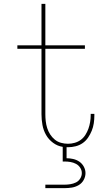

<svg xmlns="http://www.w3.org/2000/svg" viewBox="-20 -755 540 995"><path d="M215 220V202H315Q330 202 345 199.5Q360 197 373.5 190.5Q387 184 395.5 170.5Q404 157 404 142Q404 127 395.5 114Q387 101 373.5 94Q360 87 345 84.5Q330 82 315 82H305V6Q278 2 255 -15Q232 -32 218.5 -56Q205 -80 200 -107.5Q195 -135 195 -163V-502H70V-520H195V-735H215V-520H420V-502H215V-163Q215 -145 217 -127Q219 -109 224.5 -91.5Q230 -74 240 -58.5Q250 -43 264 -31.5Q278 -20 296 -15Q314 -10 332 -10Q350 -10 367.5 -15Q385 -20 399 -30.5Q413 -41 422.5 -56Q432 -71 438 -87.5Q444 -104 447 -122Q450 -140 450 -157V-165H469V-156Q469 -136 466 -116Q463 -96 455.5 -77.5Q448 -59 436.5 -42Q425 -25 408.5 -13.5Q392 -2 372 3Q352 8 332 8H325V65Q342 65 359.5 69Q377 73 391.5 83Q406 93 414.5 109Q423 125 423 142Q423 161 413.5 178Q404 195 387.5 204.5Q371 214 352.5 217Q334 220 315 220Z"/></svg>

Font: Iosevka Term Curly Thin
Style: Regular
Weight: 100
Designer: Belleve Invis
Foundry: Belleve Invis
Version: Version 32.3.0